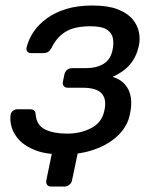

<svg xmlns="http://www.w3.org/2000/svg" viewBox="-20 -550 567 696"><path d="M165.8 126.3Q155.6 126.3 150.8 119.9Q146 113.5 148 103.3L171.1 -9L270.9 -38.2L241.2 103.3Q239.2 113.5 231.3 119.9Q223.3 126.3 213.1 126.3ZM208.4 10Q149.1 10 110.6 -4.4Q72.1 -18.7 50.7 -41.3Q29.4 -63.9 22.3 -88.5Q15.2 -113.2 18.6 -134.4Q20.1 -143 27.2 -148.4Q34.3 -153.8 42.7 -153.8H89.3Q99.1 -153.8 103.9 -149.4Q108.7 -145 109.4 -134.5Q112.8 -95.6 143.7 -80.6Q174.5 -65.6 223.7 -65.6Q271.9 -65.6 310.8 -85.7Q349.6 -105.8 358.3 -149.1Q367.6 -190.1 348.7 -211Q329.8 -231.9 280.2 -231.9H225.7Q215.9 -231.9 211 -238.1Q206.1 -244.3 207.9 -253.9L213.7 -280.9Q215.7 -290.5 223.2 -296.7Q230.7 -302.9 240.5 -302.9H289.4Q330.2 -302.9 355.8 -318.8Q381.4 -334.7 388.3 -370.3Q392.7 -391.3 389.4 -410.7Q386.1 -430.1 367.7 -442.5Q349.3 -454.8 307.9 -454.8Q249.9 -454.8 217.5 -434.8Q185.2 -414.7 167.1 -376.8Q161.1 -366.3 154.2 -361.9Q147.4 -357.5 137.7 -357.5H92.2Q83.6 -357.5 79.2 -362.9Q74.8 -368.3 76.1 -376.9Q83.3 -407.1 101.5 -434.3Q119.7 -461.4 149.6 -483.3Q179.6 -505.1 220.7 -517.6Q261.8 -530 314.2 -530Q370.6 -530 405.7 -516.7Q440.9 -503.3 459.7 -481.3Q478.4 -459.2 483.6 -433.8Q488.7 -408.3 483.4 -384.1Q474.7 -344.3 452 -317.2Q429.3 -290 388.5 -271.4Q417.3 -262.2 433.6 -243.3Q449.8 -224.4 454.2 -197.5Q458.5 -170.6 451.1 -136.8Q442.9 -93.4 409.2 -60.3Q375.6 -27.1 323.7 -8.6Q271.8 10 208.4 10Z"/></svg>

Font: Rubik Light
Style: Italic
Weight: 300
Italic angle: -12°
Designer: Hubert and Fischer
Foundry: Hubert and Fischer
Version: Version 2.300;gftools[0.9.30]